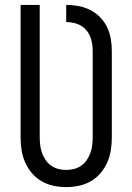

<svg xmlns="http://www.w3.org/2000/svg" viewBox="-20 -755 540 783"><path d="M250 8Q224 8 198 2.5Q172 -3 149.5 -16Q127 -29 110 -49Q93 -69 82.5 -93Q72 -117 68 -143Q64 -169 64 -195V-735H142V-195Q142 -179 144 -162.5Q146 -146 151.5 -131Q157 -116 166 -102.5Q175 -89 188.5 -79.5Q202 -70 218 -66Q234 -62 250 -62Q266 -62 282 -66Q298 -70 311.5 -79.5Q325 -89 334 -102.5Q343 -116 348.5 -131Q354 -146 356 -162.5Q358 -179 358 -195V-549Q358 -571 352 -593.5Q346 -616 331 -633Q316 -650 294.5 -657.5Q273 -665 250 -665V-735Q275 -735 299.5 -730.5Q324 -726 346.5 -715Q369 -704 387 -686Q405 -668 416 -645.5Q427 -623 431.5 -598.5Q436 -574 436 -549V-195Q436 -169 432 -143Q428 -117 417.5 -93Q407 -69 390 -49Q373 -29 350.5 -16Q328 -3 302 2.5Q276 8 250 8Z"/></svg>

Font: Iosevka Term Curly
Style: Regular
Weight: 400
Designer: Belleve Invis
Foundry: Belleve Invis
Version: Version 32.3.0